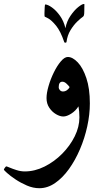

<svg xmlns="http://www.w3.org/2000/svg" viewBox="-71 -633 512 978"><path d="M386.7 -106.4Q386.7 -49.8 373.5 10.5Q360.4 70.8 336.4 127Q312.5 183.1 280.3 228Q248 272.9 209.7 299.3Q171.4 325.7 129.4 325.7Q97.7 325.7 65.9 312Q34.2 298.3 7.6 280.5Q-19 262.7 -35.2 248Q-51.3 233.4 -51.3 231.4Q-51.3 228.5 -46.1 221.4Q-41 214.4 -39.1 214.4Q-36.6 214.4 -21.7 220.7Q-6.8 227.1 13.9 233.6Q34.7 240.2 55.2 240.2Q106 240.2 155.5 215.6Q205.1 190.9 245.4 150.4Q285.6 109.9 309.6 61.5Q333.5 13.2 333.5 -34.7Q333.5 -66.9 328.6 -91.3Q314.5 -68.4 291.7 -54Q269 -39.6 251.5 -39.6Q234.4 -39.6 214.4 -51.3Q194.3 -63 180.2 -84Q166 -105 166 -133.3Q166 -159.2 176.3 -194.6Q186.5 -230 203.1 -263.9Q219.7 -297.9 238.8 -320.3Q257.8 -342.8 274.4 -342.8Q298.8 -342.8 325 -315.4Q351.1 -288.1 368.9 -235.1Q386.7 -182.1 386.7 -106.4ZM283.7 -189.5Q276.9 -198.7 266.8 -207.8Q256.8 -216.8 246.6 -216.8Q228 -216.8 228 -188Q228 -180.7 234.1 -173.8Q240.2 -167 249.5 -167Q260.7 -167 270.3 -173.8Q279.8 -180.7 283.7 -189.5ZM358.9 -609.9Q358.9 -608.4 358.6 -596.7Q358.4 -585 358.4 -577.6Q358.4 -561.5 356.7 -555.9Q355 -550.3 352.1 -548.3Q341.8 -541.5 323.2 -523.9Q304.7 -506.3 288.3 -479.7Q272 -453.1 267.6 -418.5Q266.6 -415.5 262.2 -415.5Q256.8 -415.5 256.3 -418.5Q237.3 -474.6 214.4 -502.4Q191.4 -530.3 174.6 -539.3Q157.7 -548.3 156.7 -548.3Q155.3 -550.3 155.5 -565.7Q155.8 -581.1 156.7 -595.7Q157.7 -610.4 159.2 -610.4Q172.9 -609.9 194.1 -594.7Q215.3 -579.6 234.6 -552.5Q253.9 -525.4 262.2 -489.3Q269 -524.9 288.3 -553Q307.6 -581.1 327.4 -596.9Q347.2 -612.8 356.9 -612.8Q358.9 -612.8 358.9 -609.9Z"/></svg>

Font: Scheherazade New SemiBold
Style: Regular
Weight: 600
Designer: SIL International
Foundry: SIL International
Version: Version 4.000